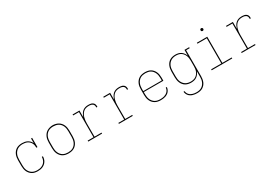

<svg xmlns="http://www.w3.org/2000/svg" viewBox="64 -1873 4672 3251"><g transform="rotate(-30 2400.0 -247.0)"><path d="M298 8Q270 8 242 2.5Q214 -3 190 -17.5Q166 -32 147.5 -53.5Q129 -75 118 -100.5Q107 -126 102.5 -154Q98 -182 98 -210V-320Q98 -348 102.5 -376Q107 -404 118 -429.5Q129 -455 147.5 -477Q166 -499 190.5 -513Q215 -527 243 -532.5Q271 -538 299 -538Q325 -538 351.5 -533Q378 -528 401.5 -515.5Q425 -503 443.5 -483Q462 -463 473 -439V-530H494V-349H473Q473 -372 469 -394.5Q465 -417 454.5 -437.5Q444 -458 427.5 -474.5Q411 -491 390 -501Q369 -511 346.5 -515Q324 -519 301 -519Q275 -519 250 -514Q225 -509 203 -496Q181 -483 164 -463Q147 -443 137 -419.5Q127 -396 123 -371Q119 -346 119 -320V-210Q119 -185 122.5 -159.5Q126 -134 136 -111Q146 -88 162.5 -68Q179 -48 200.5 -35Q222 -22 247 -16.5Q272 -11 298 -11Q320 -11 342 -14.5Q364 -18 384.5 -27Q405 -36 422.5 -50.5Q440 -65 451.5 -84Q463 -103 469 -125Q475 -147 475 -169H496Q496 -144 489.5 -119.5Q483 -95 470 -74Q457 -53 437.5 -36.5Q418 -20 395 -10Q372 0 347.5 4Q323 8 298 8Z M900 8Q872 8 844 2.5Q816 -3 791.5 -17Q767 -31 748.5 -52.5Q730 -74 718.5 -100Q707 -126 702.5 -154Q698 -182 698 -210V-320Q698 -348 702.5 -376Q707 -404 718.5 -430Q730 -456 748.5 -477.5Q767 -499 791.5 -513Q816 -527 844 -534Q872 -541 900 -541Q928 -541 956 -534Q984 -527 1008.5 -513Q1033 -499 1051.5 -477.5Q1070 -456 1081.5 -430Q1093 -404 1097.5 -376Q1102 -348 1102 -320V-210Q1102 -182 1097.5 -154Q1093 -126 1081.5 -100Q1070 -74 1051.5 -52.5Q1033 -31 1008.5 -17Q984 -3 956 2.5Q928 8 900 8ZM900 -11Q925 -11 950.5 -16Q976 -21 998 -34Q1020 -47 1036.5 -67Q1053 -87 1063 -110.5Q1073 -134 1077 -159.5Q1081 -185 1081 -210V-320Q1081 -346 1077 -371.5Q1073 -397 1063 -420.5Q1053 -444 1036 -464Q1019 -484 996.5 -496.5Q974 -509 948.5 -514Q923 -519 898 -519Q872 -519 847 -513.5Q822 -508 800.5 -495Q779 -482 762.5 -462Q746 -442 736.5 -419Q727 -396 723 -370.5Q719 -345 719 -320V-210Q719 -185 723 -159.5Q727 -134 737 -110.5Q747 -87 763.5 -67Q780 -47 802 -34Q824 -21 849.5 -16Q875 -11 900 -11Z M1285 0V-19H1399V-511H1285V-530H1419V-398Q1428 -426 1442 -452.5Q1456 -479 1478 -499Q1500 -519 1529 -528.5Q1558 -538 1588 -538Q1604 -538 1620 -537Q1636 -536 1651.5 -531.5Q1667 -527 1680.5 -517.5Q1694 -508 1702 -494Q1710 -480 1712 -464Q1714 -448 1714 -431H1693Q1693 -445 1691.5 -458.5Q1690 -472 1683 -483.5Q1676 -495 1665 -502.5Q1654 -510 1641 -514Q1628 -518 1614.5 -518.5Q1601 -519 1588 -519Q1560 -519 1533.5 -510.5Q1507 -502 1487 -483.5Q1467 -465 1453.5 -440.5Q1440 -416 1432.5 -389.5Q1425 -363 1422 -335.5Q1419 -308 1419 -281V-19H1556V0Z M1885 0V-19H1999V-511H1885V-530H2019V-398Q2028 -426 2042 -452.5Q2056 -479 2078 -499Q2100 -519 2129 -528.5Q2158 -538 2188 -538Q2204 -538 2220 -537Q2236 -536 2251.5 -531.5Q2267 -527 2280.5 -517.5Q2294 -508 2302 -494Q2310 -480 2312 -464Q2314 -448 2314 -431H2293Q2293 -445 2291.5 -458.5Q2290 -472 2283 -483.5Q2276 -495 2265 -502.5Q2254 -510 2241 -514Q2228 -518 2214.5 -518.5Q2201 -519 2188 -519Q2160 -519 2133.5 -510.5Q2107 -502 2087 -483.5Q2067 -465 2053.5 -440.5Q2040 -416 2032.5 -389.5Q2025 -363 2022 -335.5Q2019 -308 2019 -281V-19H2156V0Z M2701 8Q2673 8 2645 2.5Q2617 -3 2592.5 -17Q2568 -31 2549 -52.5Q2530 -74 2518.5 -100Q2507 -126 2502.5 -154Q2498 -182 2498 -210V-320Q2498 -348 2502.5 -376Q2507 -404 2518.5 -430Q2530 -456 2548.5 -477.5Q2567 -499 2591.5 -513Q2616 -527 2644 -532.5Q2672 -538 2700 -538Q2728 -538 2756 -532.5Q2784 -527 2808.5 -513Q2833 -499 2851.5 -477.5Q2870 -456 2881.5 -430Q2893 -404 2897.5 -376Q2902 -348 2902 -320V-256H2519V-210Q2519 -184 2523 -159Q2527 -134 2537 -110.5Q2547 -87 2564 -67Q2581 -47 2603 -34Q2625 -21 2650.5 -16Q2676 -11 2701 -11Q2721 -11 2741.5 -13Q2762 -15 2781 -21Q2800 -27 2817.5 -37.5Q2835 -48 2848.5 -62.5Q2862 -77 2870 -96Q2878 -115 2879 -135H2900Q2898 -113 2889.5 -91.5Q2881 -70 2866.5 -52.5Q2852 -35 2832.5 -23Q2813 -11 2791 -4Q2769 3 2746.5 5.5Q2724 8 2701 8ZM2519 -274H2881V-320Q2881 -345 2877 -370.5Q2873 -396 2863 -419.5Q2853 -443 2836.5 -463Q2820 -483 2798 -496Q2776 -509 2750.5 -514Q2725 -519 2700 -519Q2675 -519 2649.5 -514Q2624 -509 2602 -496Q2580 -483 2563.5 -463Q2547 -443 2537 -419.5Q2527 -396 2523 -370.5Q2519 -345 2519 -320Z M3296 213Q3274 213 3252.5 210.5Q3231 208 3210 201.5Q3189 195 3170 183.5Q3151 172 3137 155.5Q3123 139 3114.5 118.5Q3106 98 3104 76H3125Q3126 96 3134 114Q3142 132 3155 146Q3168 160 3185 169.5Q3202 179 3220.5 184.5Q3239 190 3258 192Q3277 194 3296 194Q3321 194 3346 188.5Q3371 183 3392.5 170Q3414 157 3430 137Q3446 117 3456 93.5Q3466 70 3469.5 45Q3473 20 3473 -5V-113Q3463 -85 3446 -61.5Q3429 -38 3405.5 -21.5Q3382 -5 3353.5 1.5Q3325 8 3296 8Q3268 8 3240.5 2Q3213 -4 3189 -18Q3165 -32 3147 -53.5Q3129 -75 3118 -101Q3107 -127 3102.5 -154.5Q3098 -182 3098 -210V-320Q3098 -348 3102.5 -375.5Q3107 -403 3118 -429Q3129 -455 3147 -476.5Q3165 -498 3189 -512Q3213 -526 3240.5 -532Q3268 -538 3296 -538Q3325 -538 3353.5 -531.5Q3382 -525 3405.5 -508.5Q3429 -492 3446 -468.5Q3463 -445 3473 -417V-530H3564V-511H3494V-5Q3494 23 3489.5 50.5Q3485 78 3474.5 104Q3464 130 3445.5 151.5Q3427 173 3403 187.5Q3379 202 3351.5 207.5Q3324 213 3296 213ZM3299 -11Q3324 -11 3349 -16.5Q3374 -22 3395 -35.5Q3416 -49 3431.5 -69Q3447 -89 3456.5 -112Q3466 -135 3469.5 -160Q3473 -185 3473 -210V-320Q3473 -345 3469.5 -370Q3466 -395 3456.5 -418Q3447 -441 3431.5 -461Q3416 -481 3395 -494.5Q3374 -508 3349 -513.5Q3324 -519 3299 -519Q3274 -519 3248.5 -513.5Q3223 -508 3201.5 -495Q3180 -482 3163.5 -462.5Q3147 -443 3137 -419.5Q3127 -396 3123 -370.5Q3119 -345 3119 -320V-210Q3119 -185 3123 -159.5Q3127 -134 3137 -110.5Q3147 -87 3163.5 -67.5Q3180 -48 3201.5 -35Q3223 -22 3248.5 -16.5Q3274 -11 3299 -11Z M3699 0V-19H3898V-511H3715V-530H3918V-19H4101V0ZM3900 -654Q3895 -654 3889.5 -655.5Q3884 -657 3880.5 -660.5Q3877 -664 3875.5 -669.5Q3874 -675 3874 -680Q3874 -685 3875.5 -690.5Q3877 -696 3880.5 -699.5Q3884 -703 3889.5 -705Q3895 -707 3900 -707Q3905 -707 3910.5 -705Q3916 -703 3919.5 -699.5Q3923 -696 3925 -690.5Q3927 -685 3927 -680Q3927 -675 3925 -669.5Q3923 -664 3919.5 -660.5Q3916 -657 3910.5 -655.5Q3905 -654 3900 -654Z M4285 0V-19H4399V-511H4285V-530H4419V-398Q4428 -426 4442 -452.5Q4456 -479 4478 -499Q4500 -519 4529 -528.5Q4558 -538 4588 -538Q4604 -538 4620 -537Q4636 -536 4651.5 -531.5Q4667 -527 4680.5 -517.5Q4694 -508 4702 -494Q4710 -480 4712 -464Q4714 -448 4714 -431H4693Q4693 -445 4691.5 -458.5Q4690 -472 4683 -483.5Q4676 -495 4665 -502.5Q4654 -510 4641 -514Q4628 -518 4614.5 -518.5Q4601 -519 4588 -519Q4560 -519 4533.5 -510.5Q4507 -502 4487 -483.5Q4467 -465 4453.5 -440.5Q4440 -416 4432.5 -389.5Q4425 -363 4422 -335.5Q4419 -308 4419 -281V-19H4556V0Z"/></g></svg>

Font: Iosevka Slab Thin Extended
Style: Regular
Weight: 100
Width: 7
Monospace: yes
Designer: Belleve Invis
Foundry: Belleve Invis
Version: Version 11.1.1; ttfautohint (v1.8.3)